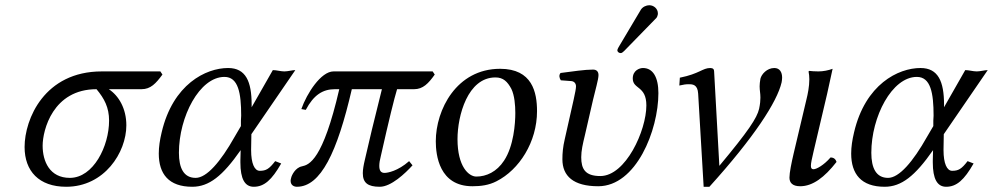

<svg xmlns="http://www.w3.org/2000/svg" viewBox="-20 -702 3796 734"><path d="M74 -140C74 -48 129 12 233 12C379 12 463 -119 463 -223C463 -287 434 -336 396 -361H521C556 -361 576 -383 601 -417L593 -429H369C150 -429 74 -247 74 -140ZM349 -361C379 -325 397 -291 397 -241C397 -143 337 -22 247 -22C170 -22 143 -85 143 -145C143 -204 182 -361 349 -361Z M941 -189 1109 -434C1097 -434 1081 -429 1067 -429C1053 -429 1037 -434 1023 -434L942 -292V-302C942 -390 920 -442 852 -442C767 -442 641 -380 598 -196C591 -167 587 -140 587 -115C587 -37 625 12 715 12C779 12 831 -29 900 -128L899 -89V-81C899 -18 916 12 950 12C990 12 1019 -14 1055 -77L1032 -86C1009 -56 997 -49 973 -49C953 -49 940 -77 940 -128V-131ZM838 -408C891 -408 902 -346 902 -260C902 -254 901 -248 901 -241V-220L877 -179C823 -83 770 -22 728 -22C682 -22 664 -60 664 -118C664 -256 743 -408 838 -408Z M1634 -429H1255C1207 -429 1153 -345 1132 -285L1149 -282C1179 -339 1214 -361 1260 -361H1277C1214 -89 1162 -72 1134 -66C1109 -61 1095 -32 1093 -22C1092 -18 1091 -15 1091 -11C1091 7 1105 12 1115 12C1206 12 1269 -119 1325 -361H1440C1411 -246 1388 -150 1375 -92C1370 -71 1367 -54 1367 -40C1367 -3 1386 12 1432 12C1475 12 1529 -39 1557 -70L1544 -86C1501 -48 1462 -41 1450 -41C1436 -41 1430 -50 1430 -68C1430 -78 1432 -91 1436 -106C1467 -244 1487 -325 1498 -361H1563C1597 -361 1618 -383 1642 -417Z M1646 -162C1646 -109 1659 10 1786 10C1818 10 1849 6 1878 -9C1965 -53 2033 -159 2033 -277C2033 -349 2015 -439 1892 -439C1725 -439 1646 -282 1646 -162ZM1729 -170C1729 -260 1768 -406 1874 -406C1904 -406 1920 -390 1935 -362C1947 -337 1950 -300 1950 -270C1950 -230 1944 -144 1907 -88C1879 -45 1839 -27 1801 -27C1772 -27 1729 -65 1729 -170Z M2139 -170C2132 -140 2130 -117 2130 -93C2130 -29 2172 10 2267 10C2412 10 2497 -204 2497 -346C2497 -407 2476 -442 2438 -442C2425 -442 2399 -433 2399 -402C2399 -360 2451 -375 2451 -299C2451 -203 2372 -29 2275 -29C2217 -29 2202 -56 2202 -101C2202 -126 2208 -152 2216 -185L2247 -320C2256 -359 2268 -398 2268 -415C2268 -429 2260 -436 2247 -436C2215 -436 2170 -429 2123 -423C2116 -415 2118 -404 2124 -395L2164 -392C2176 -391 2182 -382 2182 -372C2182 -363 2179 -349 2173 -321ZM2462 -682C2451 -682 2437 -676 2430 -665L2345 -522C2343 -519 2341 -514 2341 -513C2340 -512 2340 -511 2340 -510C2340 -504 2346 -499 2353 -499C2357 -499 2362 -503 2366 -507L2485 -629C2491 -634 2493 -639 2494 -644C2495 -646 2495 -648 2495 -651C2495 -668 2480 -682 2462 -682Z M2649 -344 2670 12H2692C2863 -177 2951 -313 2968 -387C2969 -393 2970 -399 2970 -405C2970 -426 2961 -442 2940 -442C2912 -442 2891 -418 2887 -401C2885 -389 2884 -380 2884 -372C2884 -356 2887 -346 2887 -329C2887 -318 2886 -305 2882 -286C2874 -251 2841 -201 2730 -68L2710 -429C2710 -437 2706 -442 2695 -442C2666 -442 2654 -420 2579 -405L2577 -375C2594 -379 2603 -380 2613 -380C2628 -380 2647 -379 2649 -344Z M3090 -55C3083 -55 3080 -59 3080 -68C3080 -79 3084 -96 3090 -122L3142 -343L3163 -439C3147 -433 3127 -429 3109 -429C3098 -429 3078 -430 3074 -431L3071 -429C3073 -419 3074 -409 3074 -399C3074 -371 3068 -342 3063 -322L3014 -115C3006 -81 2998 -42 2998 -23C2998 -4 3009 10 3039 10C3087 10 3132 -24 3178 -83C3175 -92 3169 -100 3155 -100C3129 -70 3101 -55 3090 -55Z M3588 -189 3756 -434C3744 -434 3728 -429 3714 -429C3700 -429 3684 -434 3670 -434L3589 -292V-302C3589 -390 3567 -442 3499 -442C3414 -442 3288 -380 3245 -196C3238 -167 3234 -140 3234 -115C3234 -37 3272 12 3362 12C3426 12 3478 -29 3547 -128L3546 -89V-81C3546 -18 3563 12 3597 12C3637 12 3666 -14 3702 -77L3679 -86C3656 -56 3644 -49 3620 -49C3600 -49 3587 -77 3587 -128V-131ZM3485 -408C3538 -408 3549 -346 3549 -260C3549 -254 3548 -248 3548 -241V-220L3524 -179C3470 -83 3417 -22 3375 -22C3329 -22 3311 -60 3311 -118C3311 -256 3390 -408 3485 -408Z"/></svg>

Font: Libertinus Serif
Style: Italic
Weight: 400
Italic angle: -12°
Designer: Philipp H. Poll, Khaled Hosny
Foundry: Caleb Maclennan
Version: Version 7.050;RELEASE